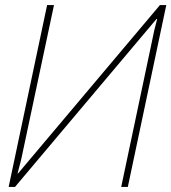

<svg xmlns="http://www.w3.org/2000/svg" viewBox="-20 -734 673 754"><path d="M14 0 165 -714H192L69 -135Q64 -110 60 -95Q56 -80 49 -53H51L608 -714H633L482 0H456L576 -568Q581 -594 585.5 -613.5Q590 -633 597 -659L595 -660L39 0Z"/></svg>

Font: Noto Sans Thin
Style: Italic
Weight: 100
Italic angle: -12°
Designer: Monotype Design Team
Foundry: Monotype Imaging Inc.
Version: Version 2.013; ttfautohint (v1.8.4.7-5d5b)